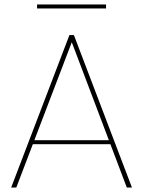

<svg xmlns="http://www.w3.org/2000/svg" viewBox="-20 -840 641 860"><path d="M291 -683H311L571 0H548L295 -668H308L53 0H30ZM117 -194 123 -212H477L484 -194ZM146 -802V-820H455V-802Z"/></svg>

Font: Poppins Variable
Style: Regular
Weight: 100
Designer: Jonny Pinhorn
Foundry: Indian Type Foundry
Version: Version 6.000